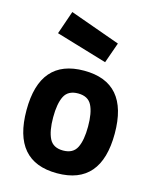

<svg xmlns="http://www.w3.org/2000/svg" viewBox="-117 -855 765 946"><g transform="rotate(15 265.0 -381.5)"><path d="M490 -250Q490 12 265 12Q40 12 40 -250Q40 -511 265 -511Q490 -511 490 -250ZM195 -142Q214 -104 265 -104Q316 -104 335 -142Q354 -180 354 -250Q354 -320 335 -357.5Q316 -395 265 -395Q214 -395 195 -357.5Q176 -320 176 -250Q176 -180 195 -142ZM133 -775 390 -683 353 -578 92 -656Z"/></g></svg>

Font: TypoPRO Titillium Maps
Style: 999 wt
Weight: 900
Designer: Campivisivi
Foundry: Accademia di Belle Arti di Urbino and students of MA course of Visual design
Version: Version 001.001